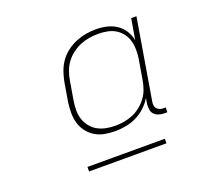

<svg xmlns="http://www.w3.org/2000/svg" viewBox="-92 -813 783 718"><g transform="rotate(-20 300.0 -454.5)"><path d="M292 -317Q271 -317 250 -321Q229 -325 212 -335.5Q195 -346 183 -362Q171 -378 165.5 -397Q160 -416 160 -437.5Q160 -459 163 -480L176 -557Q180 -577 187 -596.5Q194 -616 206.5 -633.5Q219 -651 236.5 -664Q254 -677 273.5 -685Q293 -693 313 -696.5Q333 -700 354 -700Q376 -700 397 -695Q418 -690 435 -678.5Q452 -667 463 -649.5Q474 -632 478 -611L492 -694H513L459 -372Q458 -365 459 -358Q460 -351 464.5 -346Q469 -341 475.5 -338.5Q482 -336 489 -336H499V-317H486Q475 -317 464.5 -320.5Q454 -324 447 -331.5Q440 -339 438.5 -350Q437 -361 438 -372L442 -395Q431 -376 413.5 -360Q396 -344 376 -334.5Q356 -325 334.5 -321Q313 -317 292 -317ZM299 -336Q299 -336 299 -336Q299 -336 299 -336H300Q317 -336 334.5 -339Q352 -342 369 -349Q386 -356 401 -368Q416 -380 427 -395Q438 -410 444 -427Q450 -444 453 -462L466 -539Q469 -557 469 -575.5Q469 -594 464.5 -611Q460 -628 449.5 -642Q439 -656 424.5 -665Q410 -674 392 -677.5Q374 -681 356 -681Q356 -681 356 -681Q356 -681 355 -681Q337 -681 319 -678Q301 -675 284 -668Q267 -661 251 -649Q235 -637 224 -622Q213 -607 206.5 -589.5Q200 -572 197 -554L184 -477Q181 -458 181 -439.5Q181 -421 186.5 -404.5Q192 -388 203 -374Q214 -360 229.5 -351.5Q245 -343 263 -339.5Q281 -336 299 -336ZM148 -209V-227H456V-209Z"/></g></svg>

Font: Iosevka Curly Slab ThEx
Style: Italic
Weight: 100
Width: 7
Italic angle: -9°
Monospace: yes
Designer: Belleve Invis
Foundry: Belleve Invis
Version: Version 11.1.0; ttfautohint (v1.8.3)